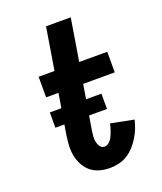

<svg xmlns="http://www.w3.org/2000/svg" viewBox="-138 -824 775 920"><g transform="rotate(-20 250.0 -363.5)"><path d="M265 8Q238 8 213.5 1.5Q189 -5 169.5 -20Q150 -35 137.5 -57Q125 -79 119.5 -104Q114 -129 115 -155.5Q116 -182 120 -209L154 -415H91V-520H172L207 -735H333L298 -520H441V-415H280L243 -192Q241 -177 239.5 -162.5Q238 -148 241 -134Q244 -120 252 -108.5Q260 -97 275 -97Q284 -97 293 -103.5Q302 -110 308 -118.5Q314 -127 318 -136.5Q322 -146 325.5 -155.5Q329 -165 331.5 -174.5Q334 -184 336 -193L453 -170Q448 -148 439.5 -126.5Q431 -105 418.5 -84.5Q406 -64 389.5 -46Q373 -28 353 -15.5Q333 -3 310 2.5Q287 8 265 8ZM346 -263H83V-341H346Z"/></g></svg>

Font: Iosevka Term Curly Extrabold
Style: Italic
Weight: 800
Italic angle: -9°
Designer: Belleve Invis
Foundry: Belleve Invis
Version: Version 32.3.0